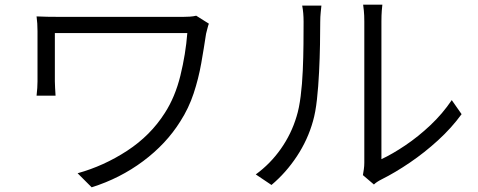

<svg xmlns="http://www.w3.org/2000/svg" viewBox="-20 -768 2040 819"><path d="M871 -667Q868 -660 864.5 -645.5Q861 -631 859 -624Q850 -564 838.5 -498.5Q827 -433 806 -369.5Q785 -306 749 -250Q689 -154 590.5 -80.5Q492 -7 371 31L311 -29Q423 -60 522.5 -125Q622 -190 683 -286Q727 -354 749.5 -445.5Q772 -537 779 -627Q765 -627 723.5 -627Q682 -627 624.5 -627Q567 -627 503 -627Q439 -627 380 -627Q321 -627 276.5 -627Q232 -627 214 -627Q214 -617 214 -588Q214 -559 214 -524.5Q214 -490 214 -461Q214 -432 214 -421Q214 -410 215 -393.5Q216 -377 217 -360H136Q138 -377 139 -392.5Q140 -408 140 -421Q140 -432 140 -460.5Q140 -489 140 -523.5Q140 -558 140 -588.5Q140 -619 140 -635Q140 -652 139 -667.5Q138 -683 136 -698Q156 -697 182 -696.5Q208 -696 240 -696Q248 -696 285 -696Q322 -696 376.5 -696Q431 -696 491.5 -696Q552 -696 608.5 -696Q665 -696 706 -696Q747 -696 760 -696Q774 -696 789.5 -697Q805 -698 817 -701Z M1528 -21Q1530 -32 1532 -46Q1534 -60 1534 -74Q1534 -84 1534 -118Q1534 -152 1534 -202Q1534 -252 1534 -310.5Q1534 -369 1534 -428Q1534 -487 1534 -538.5Q1534 -590 1534 -626.5Q1534 -663 1534 -676Q1534 -704 1532 -722.5Q1530 -741 1529 -748H1611Q1610 -741 1608.5 -722Q1607 -703 1607 -676Q1607 -663 1607 -626.5Q1607 -590 1607 -538Q1607 -486 1607 -427.5Q1607 -369 1607 -311.5Q1607 -254 1607 -205.5Q1607 -157 1607 -125.5Q1607 -94 1607 -89Q1654 -111 1709 -148Q1764 -185 1816 -234Q1868 -283 1907 -341L1949 -281Q1906 -222 1848.5 -169.5Q1791 -117 1728.5 -74.5Q1666 -32 1608 -3Q1596 3 1588 8.5Q1580 14 1575 19ZM1071 -24Q1133 -69 1178 -133Q1223 -197 1245 -271Q1256 -306 1262.5 -357.5Q1269 -409 1271.5 -466.5Q1274 -524 1274.5 -579Q1275 -634 1275 -675Q1275 -714 1269 -744H1351Q1350 -734 1348 -715Q1346 -696 1346 -675Q1346 -634 1345 -577.5Q1344 -521 1341 -460Q1338 -399 1332 -344Q1326 -289 1315 -251Q1293 -172 1246.5 -101.5Q1200 -31 1138 21Z"/></svg>

Font: Source Han Sans SC Normal
Style: Regular
Weight: 350
Designer: Ryoko NISHIZUKA 西塚涼子 (kana, bopomofo & ideographs); Paul D. Hunt (Latin, Greek & Cyrillic); Sandoll Communications 산돌커뮤니
Foundry: Adobe
Version: Version 2.004;hotconv 1.0.118;makeotfexe 2.5.65603